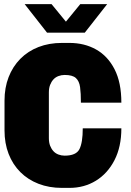

<svg xmlns="http://www.w3.org/2000/svg" viewBox="-20 -905 640 935"><path d="M282 10Q219 10 167.5 -10Q116 -30 79 -67Q42 -104 22 -155.5Q2 -207 2 -270V-415Q2 -478 22 -529.5Q42 -581 79 -618.5Q116 -656 167.5 -676Q219 -696 282 -696H318Q391 -696 448 -664Q505 -632 538 -567.5Q571 -503 571 -405H374Q374 -451 370 -480.5Q366 -510 349.5 -525Q333 -540 295 -540Q279 -540 264.5 -534.5Q250 -529 240 -518Q230 -507 224 -491.5Q218 -476 218 -455V-232Q218 -211 224 -195.5Q230 -180 240 -169Q250 -158 264.5 -152.5Q279 -147 295 -147Q351 -147 367 -179Q383 -211 383 -280H571Q571 -190 537.5 -125Q504 -60 447 -25Q390 10 318 10ZM209 -746 100 -885H231L317 -780H285L371 -885H502L393 -746Z"/></svg>

Font: Chivo Mono Black
Style: Regular
Weight: 900
Designer: Hector Gatti
Foundry: Omnibus-Type
Version: Version 1.008